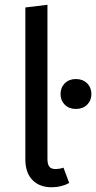

<svg xmlns="http://www.w3.org/2000/svg" viewBox="-20 -770 402 802"><path d="M195.8 12.2Q145 12.2 115.5 -18.1Q85.9 -48.3 85.9 -104V-738.8L178.2 -750V-106Q178.2 -84.5 185.8 -74.2Q193.4 -64 210.9 -64Q230.5 -64 245.1 -69.8L269 -5.9Q236.8 12.2 195.8 12.2ZM296.9 -439.9Q325.7 -439.9 343.8 -422.1Q361.8 -404.3 361.8 -377Q361.8 -350.1 343.8 -332.5Q325.7 -314.9 296.9 -314.9Q268.6 -314.9 250.7 -332.5Q232.9 -350.1 232.9 -377Q232.9 -404.3 250.7 -422.1Q268.6 -439.9 296.9 -439.9Z"/></svg>

Font: FiraGO
Style: Regular
Weight: 400
Designer: bBox Type
Foundry: bBox Type GmbH
Version: Version 1.001;PS 001.001;hotconv 1.0.88;makeotf.lib2.5.64775